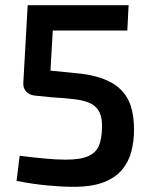

<svg xmlns="http://www.w3.org/2000/svg" viewBox="-20 -710 585 742"><path d="M477 -690 472 -592H184L175 -437L265 -428Q330 -423 374.5 -407Q419 -391 446.5 -364Q474 -337 486 -298.5Q498 -260 498 -209Q498 -166 488 -126Q478 -86 452.5 -55Q427 -24 381.5 -6Q336 12 264 12Q219 12 161.5 6.5Q104 1 44 -11L56 -108Q104 -102 151 -97.5Q198 -93 233 -93Q291 -93 321 -106.5Q351 -120 362 -146.5Q373 -173 374 -212Q376 -251 365.5 -274Q355 -297 332.5 -309Q310 -321 272 -326Q234 -331 180 -334L111 -341Q92 -344 80.5 -357Q69 -370 70 -389L87 -690Z"/></svg>

Font: Exo 2 SemiBold
Style: Regular
Weight: 600
Designer: Natanael Gama
Foundry: Natanael Gama
Version: Version 2.010